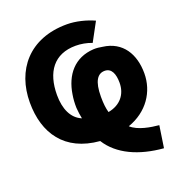

<svg xmlns="http://www.w3.org/2000/svg" viewBox="-162 -862 1114 1203"><g transform="rotate(-20 395.0 -261.0)"><path d="M523 -526C543 -527 563 -524 580 -521C711 -505 770 -402 770 -276C770 -153 697 -43 565 3C609 44 693 57 747 62L725 208C563 195 432 136 365 29C135 10 33 -143 33 -348C33 -562 164 -730 418 -730C478 -730 545 -713 598 -689L531 -565C498 -578 459 -585 424 -585C279 -585 209 -487 209 -334C209 -242 240 -171 306 -144C301 -168 298 -191 296 -217C295 -248 297 -277 302 -306C321 -427 392 -519 523 -526ZM604 -273C604 -331 587 -375 541 -375C494 -375 464 -334 464 -230C464 -184 468 -152 476 -124C559 -139 604 -197 604 -273Z"/></g></svg>

Font: Repo ExtraBold
Style: Bold
Weight: 700
Designer: Stefan Peev
Foundry: Context Ltd
Version: Version 1.502